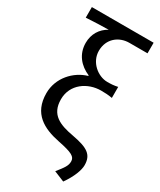

<svg xmlns="http://www.w3.org/2000/svg" viewBox="-246 -876 972 1163"><g transform="rotate(30 240.5 -295.0)"><path d="M410 206C454 144 473 89 473 56C473 -18 431 -44 323 -64C223 -82 149 -111 149 -219C149 -325 241 -386 334 -386C362 -386 383 -385 412 -380V-457C383 -451 368 -450 339 -450C274 -450 201 -508 201 -588C201 -673 265 -722 337 -722H464V-796H32V-722C99 -726 130 -727 189 -728C139 -701 108 -652 108 -590C108 -511 156 -456 222 -428V-424C132 -398 54 -314 54 -207C54 -64 151 -14 266 9C366 29 391 44 391 77C391 107 376 127 337 176Z"/></g></svg>

Font: Noto Sans Mono CJK JP Regular
Style: Regular
Weight: 400
Designer: Ryoko NISHIZUKA (kana & ideographs); Paul D. Hunt (Latin, Greek & Cyrillic); Wenlong ZHANG (bopomofo); Sandoll Communica
Foundry: Adobe Systems Incorporated
Version: Version 1.004;PS 1.004;hotconv 1.0.82;makeotf.lib2.5.63406